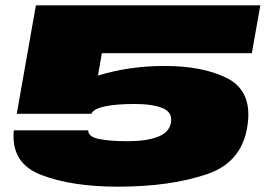

<svg xmlns="http://www.w3.org/2000/svg" viewBox="-20 -695 1029 722"><path d="M423 7Q251 7 135.5 -37Q20 -81 32 -205H312Q311 -181 351.5 -172.5Q392 -164 460 -164Q530 -164 573.5 -180.5Q617 -197 623 -235Q629 -273 591.5 -288.5Q554 -304 485 -304Q418 -304 375 -295Q332 -286 323 -267H43L115 -675H959L927 -495H363L348.5 -411Q467 -447 598 -447Q741 -447 831.8 -402.2Q922.5 -357.5 913 -243Q900 -89 761 -41Q622 7 423 7Z"/></svg>

Font: Anybody UltraExpanded Black
Style: Italic
Weight: 900
Width: 9
Italic angle: -10°
Designer: Tyler Finck
Foundry: Etcetera Type Company
Version: Version 1.010; ttfautohint (v1.8.3) -l 8 -r 50 -G 200 -x 14 